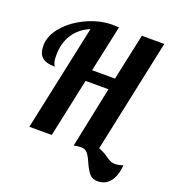

<svg xmlns="http://www.w3.org/2000/svg" viewBox="-161 -870 1035 1158"><g transform="rotate(20 356.5 -291.0)"><path d="M597 7C576.3 -7 557.3 -16.7 540 -22L694 -748H550L486 -450H339L403 -748C385.7 -749.3 372.3 -750 363 -750C308.3 -750 253.7 -737.5 199 -712.5C144.3 -687.5 99.5 -654.8 64.5 -614.5C29.5 -574.2 12 -532.7 12 -490C12 -455.3 20.8 -430.5 38.5 -415.5C56.2 -400.5 83 -393 119 -393C119 -394.3 116.7 -399.8 112 -409.5C107.3 -419.2 105 -436.3 105 -461C105 -513.7 117.2 -558.7 141.5 -596C165.8 -633.3 200.3 -661.3 245 -680L100 0H244L324 -376H471L395 -10L390 15C404 11 420 9 438 9C454.7 9 468 15.2 478 27.5C488 39.8 498 58 508 82C520.7 110 533.2 131.3 545.5 146C557.8 160.7 575.3 168 598 168C630.7 168 656.8 156 676.5 132C696.2 108 708.3 72 713 24C693.7 30.7 677 34 663 34C650.3 34 639.2 31.7 629.5 27C619.8 22.3 609 15.7 597 7Z"/></g></svg>

Font: DonutKreme
Style: Regular
Weight: 400
Designer: Impallari Type
Foundry: Impallari Type
Version: Version 2.100